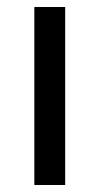

<svg xmlns="http://www.w3.org/2000/svg" viewBox="-20 -528 284 548"><path d="M78 0V-508H166V0Z"/></svg>

Font: CST
Style: Regular
Weight: 400
Version: Version 1.00